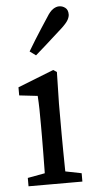

<svg xmlns="http://www.w3.org/2000/svg" viewBox="-54 -791 406 824"><g transform="rotate(-5 149.0 -379.0)"><path d="M35 0V-36L144 -56H167L267 -36V0ZM108 0Q109 -23 109.5 -60.5Q110 -98 110.5 -138.5Q111 -179 111 -210V-257Q111 -298 110.5 -325.5Q110 -353 108 -383L29 -392V-427L184 -488L199 -478L196 -342V-210Q196 -179 196.5 -138.5Q197 -98 197.5 -60.5Q198 -23 199 0ZM90 -576Q104 -600 118.5 -623Q133 -646 148 -669.5Q163 -693 179 -717Q193 -740 206.5 -749Q220 -758 233 -758Q247 -758 259 -749Q271 -740 271 -720Q271 -710 264.5 -697.5Q258 -685 237 -665Q217 -647 197 -629Q177 -611 157 -593Q137 -575 116 -557Z"/></g></svg>

Font: Source Serif 4 Variable
Style: Regular
Weight: 400
Designer: Frank Grießhammer
Foundry: Adobe
Version: Version 4.005;hotconv 1.1.0;makeotfexe 2.6.0